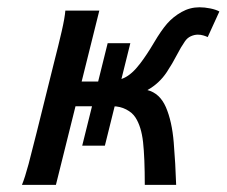

<svg xmlns="http://www.w3.org/2000/svg" viewBox="-20 -518 635 538"><path d="M258.3 -488.3 136.7 0H41.5Q49.8 -20 60.1 -58.3Q70.3 -96.7 82.5 -146L131.3 -342.3Q144 -391.6 152.8 -429.9Q161.6 -468.3 163.1 -488.3ZM345.2 -397 273.9 -109.9H210.4L281.7 -397ZM157.2 -220.2 174.3 -289.6H289.1Q305.7 -289.6 327.6 -299.6Q349.6 -309.6 372.6 -339.8Q391.6 -364.7 411.6 -398.7Q431.6 -432.6 448.2 -451.7Q465.3 -471.2 488.8 -484.4Q512.2 -497.6 539.1 -497.6Q553.2 -497.6 569.1 -494.4Q585 -491.2 594.7 -485.8L562 -414.1Q557.1 -416.5 549.8 -418.7Q542.5 -420.9 534.2 -420.9Q524.9 -420.9 514.9 -416.5Q504.9 -412.1 498 -401.9Q487.3 -386.7 475.3 -363.5Q463.4 -340.3 447.3 -315.9Q426.3 -284.2 393.1 -265.6Q427.7 -256.8 444.8 -217.8Q461.9 -178.2 466.8 -118.9Q471.7 -59.6 473.6 0H385.7Q385.7 -75.7 380.9 -119.6Q376 -163.6 359.4 -189Q350.6 -202.6 333.5 -211.4Q316.4 -220.2 296.4 -220.2Z"/></svg>

Font: Andika
Style: Italic
Weight: 400
Italic angle: -14°
Designer: Victor Gaultney, Annie Olsen, Julie Remington, Don Collingsworth, Eric Hays, Becca Hirsbrunner
Foundry: SIL International
Version: Version 6.101